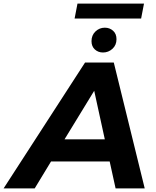

<svg xmlns="http://www.w3.org/2000/svg" viewBox="-83 -1048 869 1068"><path d="M-63 0 390 -700H550L722 0H560L527 -150H201L110 0ZM276 -273H500L441 -543ZM490 -756Q463 -756 444.5 -773Q426 -790 426 -819Q426 -852 448 -873Q470 -894 500 -894Q527 -894 546 -877Q565 -860 565 -830Q565 -797 542.5 -776.5Q520 -756 490 -756ZM332 -945 348 -1028H718L702 -945Z"/></svg>

Font: Montserrat
Style: Bold Italic
Weight: 700
Italic angle: -11.3°
Designer: Julieta Ulanovsky
Foundry: Julieta Ulanovsky
Version: Version 9.000; ttfautohint (v1.8.4.7-5d5b)